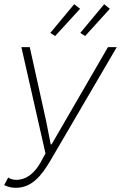

<svg xmlns="http://www.w3.org/2000/svg" viewBox="-28 -884 577 916"><path d="M47 12C124 12 170 -46 212 -117L529 -659H487L283 -307L218 -195H214L192 -307L114 -659H74L189 -152L165 -108C139 -62 101 -26 49 -26C36 -26 21 -30 11 -37L-8 -1C8 7 26 12 47 12ZM235 -712 354 -842 326 -864 212 -727ZM378 -712 496 -842 469 -864 355 -727Z"/></svg>

Font: Source Sans Pro Light
Style: Italic
Weight: 300
Italic angle: -11°
Designer: Paul D. Hunt
Foundry: Adobe Systems Incorporated
Version: Version 3.006;hotconv 1.0.111;makeotfexe 2.5.65597